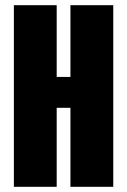

<svg xmlns="http://www.w3.org/2000/svg" viewBox="-20 -720 490 740"><path d="M33.5 0V-700H198.5V-423.5H251.5V-700H416.5V0H251.5V-304.5H198.5V0Z"/></svg>

Font: Trispace Condensed
Style: Bold
Weight: 700
Width: 3
Designer: Tyler Finck
Foundry: Etcetera Type Company
Version: Version 1.210; ttfautohint (v1.8.3)